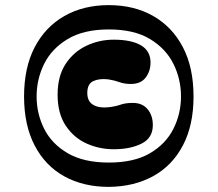

<svg xmlns="http://www.w3.org/2000/svg" viewBox="-20 -727 850 750"><path d="M405 -707Q504 -707 578.5 -664.5Q653 -622 694.5 -542.5Q736 -463 736 -350Q736 -238 694.5 -159Q653 -80 578.5 -39Q504 2 405 3Q306 3 231.5 -38Q157 -79 115.5 -158.5Q74 -238 74 -350Q74 -463 115.5 -542.5Q157 -622 231.5 -664.5Q306 -707 405 -707ZM123 -350Q123 -283 152.5 -224Q182 -165 244.5 -128.5Q307 -92 405 -92Q504 -92 566 -128.5Q628 -165 657.5 -224Q687 -283 687 -350Q687 -418 657.5 -477.5Q628 -537 566 -574.5Q504 -612 405 -612Q307 -612 244.5 -574.5Q182 -537 152.5 -477.5Q123 -418 123 -350ZM205 -357Q205 -430 236.5 -477.5Q268 -525 318 -548.5Q368 -572 424 -572Q493 -572 530.5 -550Q568 -528 568 -483Q568 -449 549 -424Q530 -399 491 -399Q466 -399 447 -406Q428 -413 403 -417Q367 -421 344 -410Q321 -399 321 -364Q321 -331 344 -317.5Q367 -304 403 -308Q431 -311 450.5 -318Q470 -325 499 -325Q536 -325 556.5 -300.5Q577 -276 577 -238Q577 -188 533 -166Q489 -144 424 -144Q368 -144 318 -166.5Q268 -189 236.5 -236.5Q205 -284 205 -357Z"/></svg>

Font: Bagel Fat One
Style: Regular
Weight: 400
Designer: Kyung-won Kim
Foundry: JAMO
Version: Version 1.000; ttfautohint (v1.8.4.7-5d5b);gftools[0.9.28]